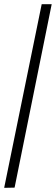

<svg xmlns="http://www.w3.org/2000/svg" viewBox="-20 -780 268 921"><path d="M0 121 50 120 228 -760H180Z"/></svg>

Font: Noto Serif Georgian ExtraCondensed
Style: Regular
Weight: 400
Width: 2
Designer: Monotype Design Team, Akaki Razmadze
Foundry: Google LLC
Version: Version 2.003